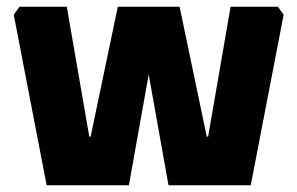

<svg xmlns="http://www.w3.org/2000/svg" viewBox="-20 -552 886 572"><path d="M21 -508 38 -532H179L246 -145H250L331 -532H515L596 -145H600L667 -532H808L825 -508L727 0H482L423 -330L364 0H119Z"/></svg>

Font: Oxanium ExtraBold
Style: Regular
Weight: 800
Designer: Severin Meyer
Version: Version 2.000